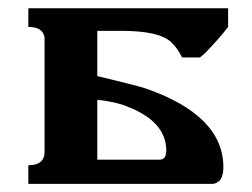

<svg xmlns="http://www.w3.org/2000/svg" viewBox="-20 -453 622 473"><path d="M49.8 -45.9Q89.8 -45.9 89.8 -79.1V-360.4Q85.9 -386.7 49.8 -386.7V-432.6H542V-386.7Q518.6 -356.4 484.4 -321.3Q484.4 -321.3 472.7 -311.5H428.7Q416 -335.9 402.3 -348.6Q373 -377 279.3 -377H219.7V-265.6Q317.4 -242.2 337.9 -235.4Q530.3 -168.9 530.3 -41Q530.3 -3.9 504.9 0H49.8ZM373 -59.6Q389.6 -59.6 389.6 -82Q389.6 -153.3 293.9 -190.4Q266.6 -202.1 219.7 -207V-59.6Z"/></svg>

Font: Menaion Unicode
Style: Regular
Weight: 400
Designer: Aleksandr Andreev
Foundry: Ponomar Technologies, Inc.
Version: 2.0